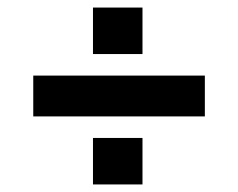

<svg xmlns="http://www.w3.org/2000/svg" viewBox="-20 -604 630 508"><path d="M68 -296V-404H522V-296ZM226 -116V-239H357V-116ZM226 -461V-584H357V-461Z"/></svg>

Font: Host Grotesk Light
Style: Bold
Weight: 700
Version: Version 1.003